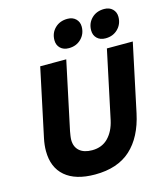

<svg xmlns="http://www.w3.org/2000/svg" viewBox="-137 -1060 1031 1182"><g transform="rotate(-15 378.5 -469.0)"><path d="M75 -282 167 -715H333L241 -282Q239 -272 236.5 -255Q234 -238 234 -228Q234 -183 262.5 -158Q291 -133 343 -133Q406 -133 445.5 -173.5Q485 -214 500 -282L592 -715H757L665 -282Q634 -137 550 -60.5Q466 16 322 16Q198 16 132 -40.5Q66 -97 66 -202Q66 -240 75 -282ZM367 -777Q333 -777 313 -796.5Q293 -816 293 -847Q293 -893 324 -923.5Q355 -954 404 -954Q437 -954 457 -934.5Q477 -915 477 -885Q477 -839 446 -808Q415 -777 367 -777ZM601 -777Q567 -777 547 -796.5Q527 -816 527 -847Q527 -893 558 -923.5Q589 -954 638 -954Q671 -954 691 -934.5Q711 -915 711 -885Q711 -839 680 -808Q649 -777 601 -777Z"/></g></svg>

Font: Wix Madefor Text ExtraBold
Style: Italic
Weight: 800
Italic angle: -12°
Designer: Dalton Maag Ltd
Foundry: Dalton Maag Ltd
Version: Version 3.100